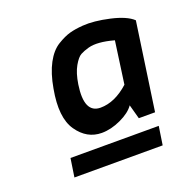

<svg xmlns="http://www.w3.org/2000/svg" viewBox="-93 -821 626 644"><g transform="rotate(-20 220.5 -499.0)"><path d="M186 -553Q171 -454 230 -454Q281 -454 331 -499L352 -650Q294 -666 261 -657Q243 -652 231 -645.5Q219 -639 205.5 -615.5Q192 -592 186 -553ZM103 -568Q112 -620 130.5 -654.5Q149 -689 174.5 -704.5Q200 -720 220 -725.5Q240 -731 267 -733Q307 -736 362.5 -723.5Q418 -711 441 -689L396 -377H338L324 -428Q309 -406 273.5 -389.5Q238 -373 205 -373Q152 -373 118.5 -421.5Q85 -470 103 -568ZM67 -264 77 -330H392L382 -264Z"/></g></svg>

Font: Exo
Style: Demi Bold Italic
Weight: 600
Designer: Natanael Gama
Version: Version 1